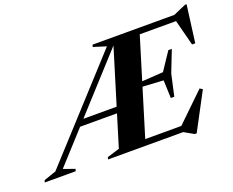

<svg xmlns="http://www.w3.org/2000/svg" viewBox="-214 -951 1454 1196"><g transform="rotate(-20 513.0 -353.0)"><path d="M42 -41 117 -14 112.5 0H-92.5L-88 -14L-7 -42L561.5 -664.5L477 -691L481 -705H791.5L576 0H327L331 -14L413 -39.5L606.5 -671.5L613.5 -668.5ZM889 36 825.5 0H480.5L496 -40H897.5L814.5 -27.5L1014 -220.5L1032 -209.5L901.5 36ZM216.5 -251 229 -290.5H546L533.5 -251ZM825.5 -226 821 -344.5 623.5 -356 634 -381 834.5 -394 913 -511.5H936L880 -368L848.5 -226ZM1064 -494 1016 -680 1070.5 -665H681L696 -705H1023.5L1107 -741.5H1117.5L1085 -494Z"/></g></svg>

Font: Newsreader 60pt
Style: Bold Italic
Weight: 700
Italic angle: -17°
Designer: Hugues Gentile
Foundry: Production Type
Version: Version 1.003